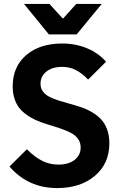

<svg xmlns="http://www.w3.org/2000/svg" viewBox="-20 -933 603 967"><path d="M226.1 -759.8 101.1 -913.1H229L296.9 -838.9L363.8 -913.1H492.2L366.2 -759.8ZM268.1 14.2Q121.6 14.2 27.8 -94.2L115.2 -181.2Q157.2 -140.1 194.3 -122.1Q231.4 -104 273.9 -104Q325.7 -104 356 -127.9Q386.2 -151.9 386.2 -189.9Q386.2 -213.4 374.5 -231.2Q362.8 -249 343 -260.5Q323.2 -272 297.6 -281.2Q272 -290.5 243.4 -299.1Q214.8 -307.6 186.5 -317.6Q158.2 -327.6 132.6 -342.8Q106.9 -357.9 87.2 -377.7Q67.4 -397.5 55.7 -428.2Q43.9 -459 43.9 -498Q43.9 -597.2 112.1 -655.5Q180.2 -713.9 293 -713.9Q361.3 -713.9 419.2 -689.5Q477.1 -665 514.2 -622.1L423.8 -532.2Q392.6 -564.9 361.3 -580.6Q330.1 -596.2 293 -596.2Q244.1 -596.2 214.1 -572.8Q184.1 -549.3 184.1 -511.2Q184.1 -488.8 196 -472.4Q208 -456.1 228 -445.8Q248 -435.5 273.9 -427.2Q299.8 -418.9 328.6 -411.1Q357.4 -403.3 386.2 -393.8Q415 -384.3 440.9 -369.4Q466.8 -354.5 486.8 -334.5Q506.8 -314.5 518.8 -283Q530.8 -251.5 530.8 -210.9Q530.8 -109.4 458 -47.6Q385.3 14.2 268.1 14.2Z"/></svg>

Font: SUSE
Style: Bold
Weight: 700
Designer: Rene Bieder
Foundry: SUSE
Version: Version 1.000